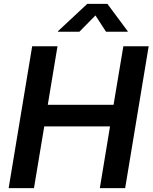

<svg xmlns="http://www.w3.org/2000/svg" viewBox="-20 -965 783 985"><path d="M24.4 0 145 -727.5H274.9L225.1 -427.2H562.5L612.8 -727.5H742.7L622.1 0H492.2L544.4 -316.4H207L154.3 0ZM387.2 -802.2H276.9L277.3 -804.7L427.7 -945.3H530.8L635.3 -804.7L634.8 -802.2H523.9L469.7 -885.7Z"/></svg>

Font: Inter 20pt SemiBold
Style: Italic
Weight: 600
Italic angle: -9.3988°
Version: Version 4.001;git-66647c0bb